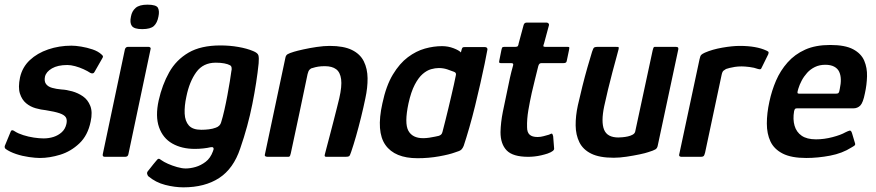

<svg xmlns="http://www.w3.org/2000/svg" viewBox="-31 -673 3758 824"><path d="M14 -106Q17 -115 22.5 -114Q28 -113 33 -109Q47 -100 69 -93Q91 -86 114.5 -82.5Q138 -79 156 -79Q179 -79 199 -85.5Q219 -92 234 -105.5Q249 -119 254 -141Q258 -159 251.5 -169.5Q245 -180 224.5 -187Q204 -194 166 -200Q145 -202 122 -208.5Q99 -215 81 -230Q63 -245 54.5 -271.5Q46 -298 55 -341Q65 -385 97 -415Q129 -445 176 -461Q223 -477 276 -477Q293 -477 317.5 -473Q342 -469 366 -461Q390 -453 405 -439Q411 -434 411 -430.5Q411 -427 407 -421L375 -365Q370 -354 357 -360Q345 -368 327.5 -376Q310 -384 291.5 -389Q273 -394 258 -394Q217 -394 192 -379.5Q167 -365 162 -344Q158 -324 166.5 -312.5Q175 -301 192.5 -296Q210 -291 233 -289Q254 -288 279 -281Q304 -274 325 -259.5Q346 -245 356.5 -218.5Q367 -192 358 -151Q346 -92 309.5 -57.5Q273 -23 227.5 -9Q182 5 140 5Q122 5 93.5 1Q65 -3 38 -12Q11 -21 -7 -34Q-13 -40 -10 -48Z M649 -602Q644 -575 629.5 -561.5Q615 -548 579 -548Q545 -548 535 -561.5Q525 -575 531 -602Q535 -625 551 -639Q567 -653 602 -653Q640 -653 647 -639Q654 -625 649 -602ZM520 -11Q518 0 506 0H419Q408 0 410 -11L505 -461Q508 -472 519 -472H606Q611 -472 614 -469Q617 -466 615 -461Z M650 -242Q665 -309 695 -362.5Q725 -416 778 -447Q831 -478 915 -478Q955 -478 992 -471.5Q1029 -465 1055 -454Q1075 -446 1078 -435.5Q1081 -425 1079 -401Q1071 -322 1052 -226.5Q1033 -131 1000 -36Q971 51 909.5 91Q848 131 756 131Q719 131 678 120.5Q637 110 605 83Q602 79 600.5 73Q599 67 604 61Q608 57 614 48.5Q620 40 627 32Q634 24 637 20Q645 9 649.5 8.5Q654 8 661 14Q672 22 690 30Q708 38 729 44Q750 50 766 50Q786 50 808.5 43.5Q831 37 851.5 21.5Q872 6 883 -24Q883 -25 883.5 -26.5Q884 -28 885 -29Q887 -36 884 -39.5Q881 -43 872 -41Q860 -38 841.5 -36Q823 -34 805 -34Q749 -34 708.5 -57Q668 -80 651.5 -127Q635 -174 650 -242ZM769 -259Q760 -218 761.5 -185.5Q763 -153 779.5 -134.5Q796 -116 833 -116Q849 -116 865.5 -118Q882 -120 895 -125Q904 -128 910 -134Q916 -140 918 -148Q925 -170 932 -201Q939 -232 945 -264.5Q951 -297 955.5 -324.5Q960 -352 962 -368Q964 -374 963 -382Q962 -390 956 -393Q947 -398 931.5 -401Q916 -404 895 -404Q841 -404 811.5 -363.5Q782 -323 769 -259Z M1117 0Q1113 0 1108.5 -2Q1104 -4 1106 -11Q1128 -115 1150 -218.5Q1172 -322 1194 -426Q1196 -436 1203.5 -440.5Q1211 -445 1231 -451Q1244 -455 1271 -461Q1298 -467 1328.5 -471.5Q1359 -476 1384 -476Q1444 -476 1479.5 -458.5Q1515 -441 1530.5 -409.5Q1546 -378 1546.5 -337.5Q1547 -297 1537 -251Q1529 -212 1518.5 -169.5Q1508 -127 1497 -88.5Q1486 -50 1476 -21Q1471 -5 1467 -2.5Q1463 0 1451 0H1369Q1360 0 1363 -10Q1364 -15 1370 -37Q1376 -59 1384 -90Q1392 -121 1400.5 -153.5Q1409 -186 1415.5 -212.5Q1422 -239 1425 -251Q1437 -303 1433 -333Q1429 -363 1411.5 -376Q1394 -389 1363 -389Q1347 -389 1334.5 -387Q1322 -385 1310 -381Q1303 -380 1297.5 -374Q1292 -368 1289 -355Q1272 -274 1254 -188Q1236 -102 1217 -15Q1216 -10 1214 -5Q1212 0 1206 0Z M1761 6Q1663 6 1623 -51Q1583 -108 1610 -229Q1626 -305 1655 -353Q1684 -401 1719.5 -427.5Q1755 -454 1792.5 -464.5Q1830 -475 1866 -475Q1892 -475 1915.5 -466Q1939 -457 1947 -448L1951 -463Q1953 -469 1956 -470Q1959 -471 1965 -471H2049Q2061 -471 2061 -461Q2057 -438 2049 -399.5Q2041 -361 2030.5 -314.5Q2020 -268 2008 -219Q1996 -170 1983 -125Q1970 -80 1959 -47Q1955 -37 1949 -31Q1943 -25 1922 -19Q1898 -10 1853.5 -2Q1809 6 1761 6ZM1785 -80Q1797 -80 1811 -82Q1825 -84 1836 -86.5Q1847 -89 1852 -90Q1858 -92 1862 -95.5Q1866 -99 1868 -107Q1874 -130 1880.5 -156Q1887 -182 1893.5 -209Q1900 -236 1906 -262Q1912 -288 1917 -310Q1922 -332 1925 -348Q1927 -355 1925 -359Q1923 -363 1917 -365Q1905 -370 1888 -375.5Q1871 -381 1852 -381Q1837 -381 1819 -376Q1801 -371 1783 -355.5Q1765 -340 1749 -309.5Q1733 -279 1722 -229Q1704 -144 1721.5 -112Q1739 -80 1785 -80Z M2236 0Q2170 0 2143.5 -27.5Q2117 -55 2117 -106Q2118 -148 2127 -193Q2136 -238 2146 -284Q2152 -314 2157.5 -339Q2163 -364 2171 -392Q2174 -402 2164 -402H2120Q2114 -402 2112 -404Q2110 -406 2112 -414L2121 -459Q2123 -469 2126 -470.5Q2129 -472 2137 -472H2182Q2189 -472 2191.5 -475.5Q2194 -479 2195 -487L2216 -565Q2219 -576 2229 -576H2315Q2319 -576 2322.5 -573Q2326 -570 2325 -565L2304 -487Q2300 -477 2301 -474.5Q2302 -472 2308 -472H2402Q2411 -472 2412 -470Q2413 -468 2411 -458L2402 -415Q2401 -407 2397.5 -404.5Q2394 -402 2386 -402H2292Q2287 -402 2284 -399Q2281 -396 2279 -389Q2272 -361 2265 -332.5Q2258 -304 2251 -274Q2243 -238 2236.5 -200Q2230 -162 2231 -127Q2231 -105 2242 -95Q2253 -85 2276 -85Q2289 -85 2301.5 -88.5Q2314 -92 2325 -95Q2336 -101 2338.5 -99Q2341 -97 2343 -88L2347 -37Q2350 -25 2319 -14Q2307 -10 2292 -6.5Q2277 -3 2262.5 -1.5Q2248 0 2236 0Z M2603 4Q2542 4 2506.5 -13.5Q2471 -31 2455.5 -62.5Q2440 -94 2439.5 -134.5Q2439 -175 2449 -221Q2458 -261 2468.5 -303Q2479 -345 2490 -383.5Q2501 -422 2510 -451Q2515 -467 2519.5 -469.5Q2524 -472 2536 -472H2605Q2617 -472 2622 -471.5Q2627 -471 2622 -455Q2621 -450 2614 -425Q2607 -400 2597.5 -364Q2588 -328 2578.5 -289Q2569 -250 2562 -217Q2548 -150 2561.5 -116.5Q2575 -83 2623 -83Q2629 -83 2640.5 -84Q2652 -85 2663.5 -87.5Q2675 -90 2684 -95Q2693 -100 2695 -108L2770 -457Q2771 -462 2773 -467Q2775 -472 2780 -472H2870Q2873 -472 2877 -470.5Q2881 -469 2880 -461L2792 -49Q2790 -37 2782 -32Q2774 -27 2751 -20Q2740 -16 2714 -10.5Q2688 -5 2658 -0.5Q2628 4 2603 4Z M3144 -476Q3215 -476 3258 -456Q3267 -452 3267.5 -449Q3268 -446 3266 -440L3239 -385Q3236 -377 3232.5 -376Q3229 -375 3222 -377Q3206 -383 3185.5 -385.5Q3165 -388 3152 -388Q3136 -388 3123 -386Q3110 -384 3100.5 -381.5Q3091 -379 3085 -377Q3080 -374 3074.5 -370Q3069 -366 3066 -352L2995 -18Q2992 -6 2988.5 -3Q2985 0 2977 0H2893Q2889 0 2885.5 -2.5Q2882 -5 2885 -15L2971 -418Q2974 -433 2978.5 -437.5Q2983 -442 2994 -447Q3026 -461 3069 -468.5Q3112 -476 3144 -476Z M3271 -237Q3281 -284 3299.5 -327Q3318 -370 3349 -405Q3380 -440 3424.5 -460Q3469 -480 3532 -480Q3596 -480 3630.5 -461.5Q3665 -443 3678 -412.5Q3691 -382 3690 -345.5Q3689 -309 3681 -273Q3673 -232 3661 -220Q3649 -208 3631 -208H3389Q3384 -208 3381.5 -206Q3379 -204 3377 -196Q3371 -161 3379 -133.5Q3387 -106 3409.5 -90.5Q3432 -75 3471 -75Q3506 -75 3542 -84.5Q3578 -94 3597 -105Q3609 -111 3615.5 -112.5Q3622 -114 3626 -100L3637 -63Q3641 -53 3637.5 -49.5Q3634 -46 3623 -40Q3584 -15 3531.5 -5Q3479 5 3429 5Q3365 5 3328 -14Q3291 -33 3275.5 -66Q3260 -99 3260 -143Q3260 -187 3271 -237ZM3573 -291Q3578 -314 3577.5 -332.5Q3577 -351 3570.5 -365Q3564 -379 3549 -387Q3534 -395 3511 -395Q3486 -395 3466.5 -385.5Q3447 -376 3433 -360.5Q3419 -345 3409.5 -327Q3400 -309 3395 -292Q3391 -279 3391.5 -275Q3392 -271 3398 -271Q3437 -271 3477 -271Q3517 -271 3557 -271Q3565 -271 3568 -274.5Q3571 -278 3573 -291Z"/></svg>

Font: Glory Thin SemiBold
Style: Italic
Weight: 600
Italic angle: -12°
Version: Version 1.011